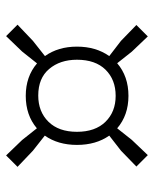

<svg xmlns="http://www.w3.org/2000/svg" viewBox="42 -684 505 630"><g transform="rotate(-90 295.0 -369.5)"><path d="M100.5 -137.5 63 -175 115 -225.5 164.5 -264Q134 -307.5 134 -370Q134 -432 164.5 -475.5L115 -514.5L62 -565L99.5 -602.5L150 -550L188.5 -501.5Q231.5 -538 295 -538Q358.5 -538 401.5 -501L440.5 -550L491 -602.5L528.5 -565L475.5 -514.5L425.5 -475Q456.5 -431.5 456.5 -370Q456.5 -308 425.5 -264L475.5 -225.5L527.5 -175L490 -137.5L440 -190L402 -238Q359 -201 295 -201Q231.5 -201 188.5 -238L150.5 -190ZM295 -243Q348 -243 380.8 -276.2Q413.5 -309.5 413.5 -370Q413.5 -425.5 383.2 -461.2Q353 -497 296 -497Q243 -497 210 -463.5Q177 -430 177 -370Q177 -310 209.8 -276.5Q242.5 -243 295 -243Z"/></g></svg>

Font: Encode Sans Semi Expanded Light
Style: Regular
Weight: 300
Width: 6
Designer: Multiple Designers
Foundry: Impallari Type
Version: Version 3.000; ttfautohint (v1.8.3) -l 8 -r 50 -G 200 -x 14 